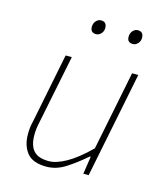

<svg xmlns="http://www.w3.org/2000/svg" viewBox="-103 -745 721 837"><g transform="rotate(15 257.0 -327.0)"><path d="M244 -602Q218 -602 218 -628Q218 -645 228 -655.5Q238 -666 250 -666Q276 -666 276 -638Q276 -623 266 -612.5Q256 -602 244 -602ZM410 -602Q384 -602 384 -628Q384 -645 394 -655.5Q404 -666 416 -666Q442 -666 442 -638Q442 -623 432 -612.5Q422 -602 410 -602ZM468 -478 372 0H348L360 -80H356Q311 -41 269.5 -14.5Q228 12 184 12Q122 12 96 -20.5Q70 -53 70 -104Q70 -122 71.5 -134.5Q73 -147 78 -168L140 -478H168L106 -172Q101 -149 99.5 -136Q98 -123 98 -108Q98 -61 119 -37.5Q140 -14 188 -14Q221 -14 266 -39Q311 -64 368 -120L440 -478Z"/></g></svg>

Font: TypoPRO Source Sans Pro
Style: Italic
Weight: 200
Italic angle: -11°
Designer: Paul D. Hunt
Foundry: Adobe Systems Incorporated
Version: Version 1.075;PS 2.000;hotconv 1.0.86;makeotf.lib2.5.63406